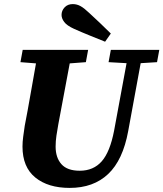

<svg xmlns="http://www.w3.org/2000/svg" viewBox="-20 -901 799 939"><path d="M321 18Q215 18 152.5 -33Q90 -84 90 -184Q90 -207 93.5 -233Q97 -259 101 -286L115 -360Q125 -417 135.5 -475Q146 -533 156 -591L80 -597L91 -657H411L400 -597L321 -591L265 -292Q260 -264 256 -237.5Q252 -211 252 -184Q252 -130 280.5 -98Q309 -66 370 -66Q437 -66 477.5 -112Q518 -158 538 -262L599 -592L511 -597L522 -657H759L748 -597L668 -592L607 -260Q581 -118 509 -50Q437 18 321 18ZM522 -737 494 -697Q457 -712 418.5 -727.5Q380 -743 342 -760Q307 -776 294 -793.5Q281 -811 281 -828Q281 -849 296 -865Q311 -881 336 -881Q356 -881 374 -871Q392 -861 416 -838Q442 -814 469 -788.5Q496 -763 522 -737Z"/></svg>

Font: Source Serif 4 SmText
Style: Bold Italic
Weight: 700
Italic angle: -12°
Designer: Frank Grießhammer
Foundry: Adobe
Version: Version 4.005;hotconv 1.1.0;makeotfexe 2.6.0